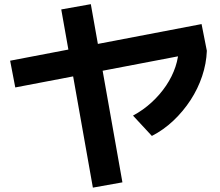

<svg xmlns="http://www.w3.org/2000/svg" viewBox="-20 -814 1040 909"><path d="M52.3 -400 28 -526.6 934.3 -700 959.3 -573.4ZM419.7 74.3 270 -769.3 410 -794.3 559.6 49.3ZM609.7 -266.7Q658.4 -293 698 -329.5Q737.7 -366 766.4 -408.7Q795.1 -451.3 810.6 -497.7Q826.1 -544 826.1 -590.4L959.3 -573.4Q957 -513 937 -453.4Q917 -393.7 882.2 -340.2Q847.3 -286.7 801 -242.9Q754.7 -199 699 -170.4Z"/></svg>

Font: M PLUS 2 Thin
Style: Regular
Weight: 100
Designer: Coji Morishita
Foundry: UNDERFOREST DESIGN
Version: Version 1.001